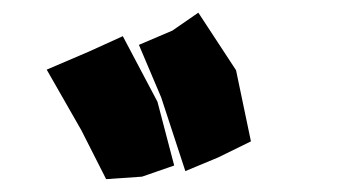

<svg xmlns="http://www.w3.org/2000/svg" viewBox="-20 -812 559 303"><path d="M53.7 -702.1 108.4 -606.4 147.5 -529.3 204.1 -533.2 254.9 -550.8 228.5 -651.4 173.8 -754.9 120.1 -730.5ZM199.2 -741.2 234.4 -658.2 272.5 -542 324.2 -563.5 376 -588.9 352.5 -701.2 293 -792 252 -763.7Z"/></svg>

Font: MaokenAssortedSans-TC
Style: Regular
Weight: 500
Version: Version 0.83